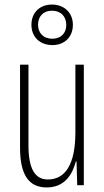

<svg xmlns="http://www.w3.org/2000/svg" viewBox="-20 -813 458 843"><path d="M210 -615C263 -615 300 -650 300 -704C300 -758 261 -793 208 -793C157 -793 118 -760 118 -704C118 -648 158 -615 210 -615ZM210 -643C169 -643 147 -670 147 -704C147 -740 169 -766 208 -766C247 -766 271 -741 271 -703C271 -667 247 -643 210 -643ZM348 -529H311V-233C311 -90 266 -25 190 -25C135 -25 105 -70 105 -174V-529H68V-165C68 -49 104 10 185 10C264 10 298 -47 313 -104H316L319 0H348Z"/></svg>

Font: Noto Sans Devanagari UI ExtraCondensed ExtraLight
Style: Regular
Weight: 200
Width: 2
Designer: Jelle Bosma - Monotype Design Team
Foundry: Monotype Imaging Inc.
Version: Version 2.004